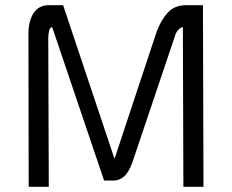

<svg xmlns="http://www.w3.org/2000/svg" viewBox="-20 -716 890 736"><path d="M89 -580Q88 -633 108 -664.5Q128 -696 166 -696H222L419 -107L581 -596Q598 -641 624 -668.5Q650 -696 693 -696H758L760 0H683L681 -612Q673 -612 663 -601Q653 -590 649 -573L494 -113Q480 -66 461.5 -45.5Q443 -25 417 -24H379L180 -612Q172 -612 168.5 -599Q165 -586 165 -568L167 0H90Z"/></svg>

Font: Panefresco 400wt
Style: Regular
Weight: 400
Foundry: Campivisivi & Chank Co
Version: Version 1.002